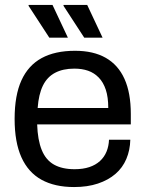

<svg xmlns="http://www.w3.org/2000/svg" viewBox="-20 -743 588 775"><path d="M279 12Q201 12 147.5 -17.5Q94 -47 66.5 -108Q39 -169 39 -263Q39 -358 66.5 -418.5Q94 -479 148 -508.5Q202 -538 283 -538Q357 -538 407 -509.5Q457 -481 482.5 -424.5Q508 -368 508 -283V-241H130Q132 -178 148.5 -137.5Q165 -97 198 -78.5Q231 -60 281 -60Q315 -60 340.5 -68.5Q366 -77 383.5 -93Q401 -109 410 -131Q419 -153 420 -179H506Q505 -137 490 -101.5Q475 -66 446 -41Q417 -16 375 -2Q333 12 279 12ZM132 -307H417Q417 -351 407 -381Q397 -411 378.5 -430Q360 -449 335.5 -457.5Q311 -466 280 -466Q234 -466 202 -449Q170 -432 153 -397Q136 -362 132 -307ZM320 -591 236 -720 237 -723H332L394 -591ZM179 -591 95 -720 96 -723H192L254 -591Z"/></svg>

Font: Archivo SemiBold
Style: Regular
Weight: 400
Version: Version 2.001